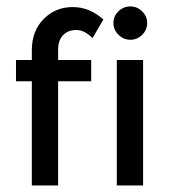

<svg xmlns="http://www.w3.org/2000/svg" viewBox="-20 -567 516 587"><path d="M157.7 -383.5H258.8V-318.6H157.7V0H77.3V-318.6H28.9V-383.5H77.3V-413.4Q77.3 -472.2 113.4 -508.8Q149.5 -545.4 202.1 -545.4Q254.6 -545.4 295.9 -507.2L262.9 -450.5Q238.1 -475.3 213.4 -475.3Q187.6 -475.3 172.7 -459.3Q157.7 -443.3 157.7 -415.5ZM417.5 0H337.1V-383.5H417.5ZM326.8 -496.9Q326.8 -517.5 342.3 -532.5Q357.7 -547.4 378.4 -547.4Q399 -547.4 414.4 -532.5Q429.9 -517.5 429.9 -496.9Q429.9 -475.3 414.4 -460.3Q399 -445.4 378.4 -445.4Q357.7 -445.4 342.3 -460.8Q326.8 -475.3 326.8 -496.9Z"/></svg>

Font: NATS
Style: Regular
Weight: 400
Designer: Purushoth Kumar Guthula
Foundry: Silicon Andhra, USA.
Version: Version 1.0.4; ttfautohint (v1.2.25-373a) -l 7 -r 28 -G 50 -